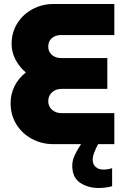

<svg xmlns="http://www.w3.org/2000/svg" viewBox="-20 -720 628 959"><path d="M247 0Q188 0 139 -26.5Q90 -53 61.5 -99.5Q33 -146 33 -205Q33 -251 53 -290.5Q73 -330 109 -358Q77 -385 57.5 -422Q38 -459 38 -500Q38 -558 66 -603Q94 -648 142 -674Q190 -700 247 -700H551V-545H285Q257 -545 239 -529.5Q221 -514 221 -487Q221 -462 239 -446Q257 -430 285 -430H516V-276H287Q259 -276 240 -259Q221 -242 221 -215Q221 -188 240 -171.5Q259 -155 287 -155H551V0H470Q459 20 451 41Q443 62 443 78Q443 100 457.5 113.5Q472 127 496 127Q519 127 540 120V210Q528 214 508.5 216.5Q489 219 475 219Q418 219 379 192Q340 165 341 105Q341 81 354 53.5Q367 26 385 0Z"/></svg>

Font: MuseoModerno ExtraBold
Style: Regular
Weight: 800
Designer: Pablo Cosgaya, Héctor Gatti, Marcela Romero, and the Authors of The MuseoModerno Project.
Foundry: Omnibus-Type Team
Version: Version 1.001